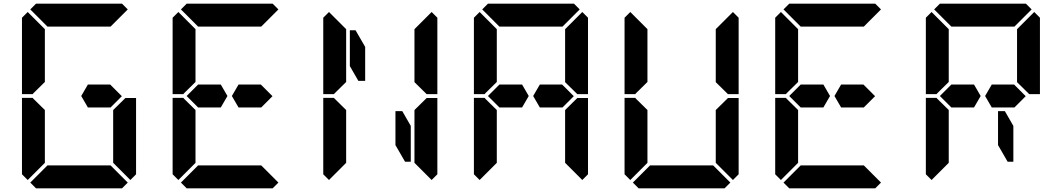

<svg xmlns="http://www.w3.org/2000/svg" viewBox="-20 -1020 5752 1040"><path d="M161 -515 157 -510H99V-924L130 -955L223 -862V-698V-590V-576ZM577 -562 640 -499 579 -438H551H515H456L420 -500L456 -562H515H552ZM223 -144V-138L130 -45L99 -76V-490H157L161 -485L223 -424V-384V-302ZM655 -485 659 -489H717V-76L686 -45L593 -138V-144V-302V-396V-424ZM672 -31 641 0H470H346H175L144 -31L237 -124H262H346H470H554H579ZM144 -969 175 -1000H346H470H641L672 -969L579 -876H554H470H346H262H243H237Z M977 -515 973 -510H915V-924L946 -955L1039 -862V-698V-590V-576ZM1393 -562 1456 -499 1395 -438H1367H1331H1272L1236 -500L1272 -562H1331H1368ZM1039 -144V-138L946 -45L915 -76V-490H973L977 -485L1039 -424V-384V-302ZM1488 -31 1457 0H1286H1162H991L960 -31L1053 -124H1078H1162H1286H1370H1395ZM960 -969 991 -1000H1162H1286H1457L1488 -969L1395 -876H1370H1286H1162H1078H1059H1053ZM1176 -562 1212 -500 1176 -438H1117H1080H1053L991 -500L1053 -562H1080H1117Z M1793 -515 1789 -510H1731V-924L1762 -955L1855 -862V-698V-590V-576ZM1855 -144V-138L1762 -45L1731 -76V-490H1789L1793 -485L1855 -424V-384V-302ZM2287 -485 2291 -489H2349V-76L2318 -45L2225 -138V-144V-302V-396V-424ZM2318 -955 2349 -924V-510H2291L2287 -514L2225 -575V-586V-698V-856V-862ZM2205 -338V-144H2174L2122 -234V-418H2159ZM1875 -662V-856H1906L1958 -766V-582H1921Z M2609 -515 2605 -510H2547V-924L2578 -955L2671 -862V-698V-590V-576ZM3025 -562 3088 -499 3027 -438H2999H2963H2904L2868 -500L2904 -562H2963H3000ZM2671 -144V-138L2578 -45L2547 -76V-490H2605L2609 -485L2671 -424V-384V-302ZM3103 -485 3107 -489H3165V-76L3134 -45L3041 -138V-144V-302V-396V-424ZM3134 -955 3165 -924V-510H3107L3103 -514L3041 -575V-586V-698V-856V-862ZM2592 -969 2623 -1000H2794H2918H3089L3120 -969L3027 -876H3002H2918H2794H2710H2691H2685ZM2808 -562 2844 -500 2808 -438H2749H2712H2685L2623 -500L2685 -562H2712H2749Z M3425 -515 3421 -510H3363V-924L3394 -955L3487 -862V-698V-590V-576ZM3487 -144V-138L3394 -45L3363 -76V-490H3421L3425 -485L3487 -424V-384V-302ZM3919 -485 3923 -489H3981V-76L3950 -45L3857 -138V-144V-302V-396V-424ZM3950 -955 3981 -924V-510H3923L3919 -514L3857 -575V-586V-698V-856V-862ZM3936 -31 3905 0H3734H3610H3439L3408 -31L3501 -124H3526H3610H3734H3818H3843Z M4241 -515 4237 -510H4179V-924L4210 -955L4303 -862V-698V-590V-576ZM4657 -562 4720 -499 4659 -438H4631H4595H4536L4500 -500L4536 -562H4595H4632ZM4303 -144V-138L4210 -45L4179 -76V-490H4237L4241 -485L4303 -424V-384V-302ZM4752 -31 4721 0H4550H4426H4255L4224 -31L4317 -124H4342H4426H4550H4634H4659ZM4224 -969 4255 -1000H4426H4550H4721L4752 -969L4659 -876H4634H4550H4426H4342H4323H4317ZM4440 -562 4476 -500 4440 -438H4381H4344H4317L4255 -500L4317 -562H4344H4381Z M5057 -515 5053 -510H4995V-924L5026 -955L5119 -862V-698V-590V-576ZM5473 -562 5536 -499 5475 -438H5447H5411H5352L5316 -500L5352 -562H5411H5448ZM5119 -144V-138L5026 -45L4995 -76V-490H5053L5057 -485L5119 -424V-384V-302ZM5582 -955 5613 -924V-510H5555L5551 -514L5489 -575V-586V-698V-856V-862ZM5469 -338V-144H5438L5386 -234V-418H5423ZM5040 -969 5071 -1000H5242H5366H5537L5568 -969L5475 -876H5450H5366H5242H5158H5139H5133ZM5256 -562 5292 -500 5256 -438H5197H5160H5133L5071 -500L5133 -562H5160H5197Z"/></svg>

Font: DSEG14 Classic
Style: Bold
Weight: 700
Designer: Keshikan(Twitter:@keshinomi_88pro)
Version: Version 0.46